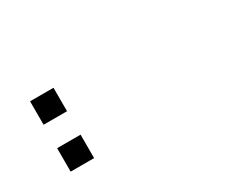

<svg xmlns="http://www.w3.org/2000/svg" viewBox="-51 -560 991 788"><g transform="rotate(-30 444.5 -166.5)"><path d="M111.1 0H222.2V-111.1H111.1ZM111.1 -333.3V-222.2H222.2V-333.3Z"/></g></svg>

Font: linjaSipiki
Style: Regular
Weight: 500
Foundry: Made with Bits'n'Picas by Kreative Software
Version: Version 1.3